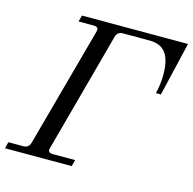

<svg xmlns="http://www.w3.org/2000/svg" viewBox="-114 -818 929 923"><g transform="rotate(15 350.0 -356.0)"><path d="M321.8 0H-9.8L-2 -32.2H73.2Q99.6 -32.2 106.9 -59.1L269 -652.8Q271 -660.6 271 -665Q271 -680.2 250 -680.2H173.8L182.1 -711.9H710L647 -443.8H622.1Q633.8 -490.2 633.8 -540Q633.8 -609.4 608.6 -644.8Q583.5 -680.2 525.9 -680.2H394Q367.2 -680.2 359.9 -652.8L199.2 -59.1Q196.8 -49.3 196.8 -48.8Q196.8 -32.2 217.8 -32.2H330.1Z"/></g></svg>

Font: Flanker Steampunk
Style: Italic
Weight: 400
Italic angle: -12°
Designer: Alexey Kryukov, Leonardo Di Lena
Foundry: Alexey Kryukov, Leonardo Di Lena
Version: 1.210